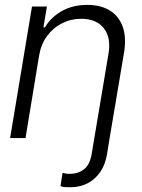

<svg xmlns="http://www.w3.org/2000/svg" viewBox="-20 -573 589 797"><path d="M371.6 0H435.1L424.3 66.9Q417 111.3 395.3 142.1Q373.5 172.9 342.3 188.5Q311 204.1 273.9 204.1Q261.7 204.6 250.2 203.9Q238.8 203.1 231 199.7L239.7 144.5Q246.1 146.5 254.2 147.7Q262.2 148.9 269.5 148.4Q303.7 148.9 328.4 129.9Q353 110.8 360.4 66.9ZM142.1 -340.8 85.9 0H22L112.8 -545.9H174.8L160.2 -459.5H166.5Q191.9 -502 237.1 -527.3Q282.2 -552.7 342.3 -552.7Q397.5 -552.7 435.3 -529.8Q473.1 -506.8 489.3 -462.4Q505.4 -418 494.6 -353L435.1 0H371.6L430.2 -349.1Q441.9 -416 411.4 -455.3Q380.9 -494.6 317.4 -495.1Q274.4 -495.1 237.3 -476.3Q200.2 -457.5 175 -423.1Q149.9 -388.7 142.1 -340.8Z"/></svg>

Font: Inter Tight Light
Style: Italic
Weight: 300
Italic angle: -9.39999°
Designer: Rasmus Andersson
Foundry: rsms
Version: Version 3.004